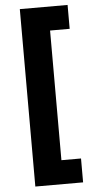

<svg xmlns="http://www.w3.org/2000/svg" viewBox="-61 -836 483 981"><g transform="rotate(-5 181.0 -345.0)"><path d="M79.5 110V-800H324.5V-677.5H224V-12.5H324.5V110Z"/></g></svg>

Font: Geologica ExtraBold
Style: Regular
Weight: 800
Designer: Sindre Bremnes, Frode Helland
Foundry: Monokrom Skriftforlag AS
Version: Version 1.010;gftools[0.9.28]